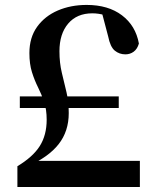

<svg xmlns="http://www.w3.org/2000/svg" viewBox="-20 -748 629 768"><path d="M59.3 -316V-362.5H455V-316ZM49.6 0V-83.1Q111.8 -120.5 139.3 -164.1Q166.7 -207.8 166.7 -268.9Q166.7 -309.9 156.5 -340.1Q146.3 -370.3 132.2 -398.5Q118.1 -426.6 107.9 -459.1Q97.6 -491.6 97.6 -535.8Q97.6 -598.1 128.6 -641Q159.5 -683.8 211.4 -706.1Q263.3 -728.3 326.6 -728.3Q412.9 -728.3 467.8 -686.8Q522.7 -645.3 535.6 -573.8Q529.1 -551.6 514.6 -541.1Q500.1 -530.6 481.6 -530.6Q457.4 -530.6 439.2 -545.4Q421 -560.3 412.6 -602.6L385.1 -707L457.4 -665Q422.7 -680.6 398.4 -687.6Q374.1 -694.7 349.4 -694.7Q287.6 -694.7 252.7 -653.6Q217.8 -612.5 217.8 -543.2Q217.8 -495.9 227.4 -456.6Q236.9 -417.3 245.9 -379.4Q255 -341.4 255 -295.7Q255 -222.9 214.5 -171.3Q173.9 -119.7 91.6 -83.3L118.9 -120.1V-104.6H539.5V0Z"/></svg>

Font: Noto Serif KR
Style: Regular
Weight: 200
Designer: Ryoko NISHIZUKA 西塚涼子 (kana & ideographs); Frank Grießhammer (Latin, Greek & Cyrillic); Wenlong ZHANG 张文龙 (bopomofo); San
Foundry: Adobe
Version: Version 2.001;hotconv 1.1.0;makeotfexe 2.6.0